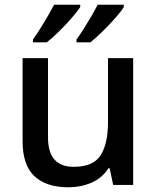

<svg xmlns="http://www.w3.org/2000/svg" viewBox="-20 -786 667 816"><path d="M546 -539V0H461L446 -71H441Q414 -29 368.5 -9.5Q323 10 271 10Q177 10 126.5 -37Q76 -84 76 -186V-539H184V-202Q184 -77 293 -77Q376 -77 407.5 -126Q439 -175 439 -267V-539ZM506 -756Q496 -739 470.5 -710Q445 -681 416 -652.5Q387 -624 364 -606H305V-618Q319 -637 335.5 -663Q352 -689 368 -716.5Q384 -744 395 -766H506ZM321 -756Q310 -739 285 -710Q260 -681 231 -652.5Q202 -624 179 -606H120V-618Q141 -647 166.5 -689.5Q192 -732 210 -766H321Z"/></svg>

Font: Noto Sans Meetei Mayek Medium
Style: Regular
Weight: 500
Designer: Monotype Design Team and Neelakash Kshetrimayum
Foundry: Monotype Imaging Inc.
Version: Version 2.002; ttfautohint (v1.8.4.7-5d5b)